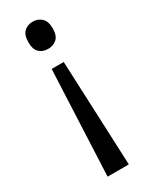

<svg xmlns="http://www.w3.org/2000/svg" viewBox="-192 -587 641 814"><g transform="rotate(-30 128.5 -180.0)"><path d="M188 -477Q188 -441 170.5 -426Q153 -411 129 -411Q102 -411 85.5 -426.5Q69 -442 69 -477Q69 -512 85.5 -528Q102 -544 129 -544Q153 -544 170.5 -528Q188 -512 188 -477ZM98 -330H157L179 184H75Z"/></g></svg>

Font: Noto Sans Myanmar SemiCondensed
Style: Regular
Weight: 400
Width: 4
Designer: Monotype Design Team
Foundry: Monotype Imaging Inc.
Version: Version 2.107; ttfautohint (v1.8.4.7-5d5b)